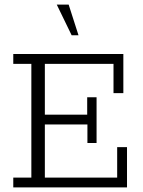

<svg xmlns="http://www.w3.org/2000/svg" viewBox="-20 -819 625 839"><path d="M38 0V-43H117V-540H38V-583H519V-412H476V-540H176V-318H361V-394H402V-194H362V-275H176V-43H492V-176H535V0ZM293 -665 228 -799H280L323 -665Z"/></svg>

Font: Rokkitt Light
Style: Regular
Weight: 300
Version: Version 3.103